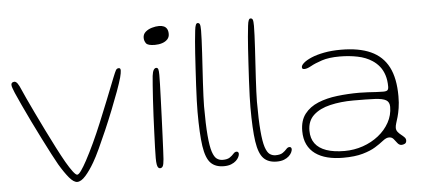

<svg xmlns="http://www.w3.org/2000/svg" viewBox="-47 -731 1903 868"><g transform="rotate(-5 904.0 -297.0)"><path d="M271 37.5Q255 37.5 235 13.8Q215 -10 191.5 -49.5Q182 -66 165 -98.5Q148 -131 127.8 -171.2Q107.5 -211.5 87.2 -253.2Q67 -295 50.5 -330.5Q34 -366 24.5 -388Q19 -401.5 15.8 -410.5Q12.5 -419.5 12.5 -425.5Q12.5 -430.5 14.8 -433.2Q17 -436 20.2 -437.2Q23.5 -438.5 26.5 -438.5Q34 -438.5 41 -429Q48 -419.5 57 -397.5Q61 -388 74.2 -359.2Q87.5 -330.5 106.5 -290.8Q125.5 -251 146.8 -207.8Q168 -164.5 188.5 -124.8Q209 -85 225 -57Q241 -29.5 254 -12.2Q267 5 273.5 5Q280.5 5 292.2 -11.8Q304 -28.5 318 -54.5Q356 -125 395 -219.5Q434 -314 474.5 -417.5Q484.5 -442.5 489 -450.5Q493.5 -458.5 502.5 -458.5Q507 -458.5 508.8 -455.5Q510.5 -452.5 510.5 -447Q510.5 -441.5 509 -433.8Q507.5 -426 505 -416Q498.5 -392.5 484.8 -354.8Q471 -317 453.2 -272.5Q435.5 -228 416.5 -184Q397.5 -140 380.2 -103Q363 -66 350 -44Q329.5 -8.5 309 14.5Q288.5 37.5 271 37.5Z M649 8.5Q645 8.5 641.2 4.8Q637.5 1 635.5 -9.5Q633.5 -20 633.5 -39.5Q633.5 -57.5 634.5 -87.5Q635.5 -117.5 637 -154.2Q638.5 -191 640.2 -229.8Q642 -268.5 644.2 -304.2Q646.5 -340 648.5 -367.8Q650.5 -395.5 652 -410Q654.5 -429.5 659.5 -437.2Q664.5 -445 671 -445Q678 -445 680.2 -437.8Q682.5 -430.5 682.5 -412Q682.5 -400 681.8 -370.5Q681 -341 679.5 -301.8Q678 -262.5 676.5 -220.2Q675 -178 673.2 -139Q671.5 -100 670.2 -71.2Q669 -42.5 668 -31Q666 -6 661.5 1.2Q657 8.5 649 8.5ZM674.5 -549Q642.5 -549 634.5 -560.2Q626.5 -571.5 626.5 -585Q626.5 -601.5 638.5 -612Q650.5 -622.5 667.8 -627.5Q685 -632.5 700.5 -632.5Q712.5 -632.5 721.8 -628.5Q731 -624.5 736 -615.8Q741 -607 741 -593Q741 -578.5 732 -568.8Q723 -559 707.8 -554Q692.5 -549 674.5 -549Z M937.5 24.5Q899 24.5 877.8 2.5Q856.5 -19.5 848.2 -75Q840 -130.5 840 -230.5Q840 -249.5 841 -281Q842 -312.5 844 -350.2Q846 -388 848.2 -425.8Q850.5 -463.5 852.5 -496Q854.5 -528.5 856.5 -549Q859.5 -580.5 861.5 -598.2Q863.5 -616 866.8 -623.2Q870 -630.5 875 -630.5Q882.5 -630.5 885.2 -623.8Q888 -617 888 -595.5Q888 -579 886.8 -552.2Q885.5 -525.5 883.8 -493.2Q882 -461 879.8 -426.8Q877.5 -392.5 875.8 -359.8Q874 -327 872.8 -299.5Q871.5 -272 871.5 -253.5Q871.5 -170.5 875.8 -120.8Q880 -71 888.2 -46Q896.5 -21 908.2 -12.8Q920 -4.5 934.5 -4.5Q956 -4.5 967.2 -12.2Q978.5 -20 985.2 -28Q992 -36 1000 -36Q1004.5 -36 1007 -33Q1009.5 -30 1009.5 -25.5Q1009.5 -19.5 1005.5 -11Q1001.5 -2.5 993 5.5Q984.5 13.5 970.8 19Q957 24.5 937.5 24.5Z M1177.5 24.5Q1139 24.5 1117.8 2.5Q1096.5 -19.5 1088.2 -75Q1080 -130.5 1080 -230.5Q1080 -249.5 1081 -281Q1082 -312.5 1084 -350.2Q1086 -388 1088.2 -425.8Q1090.5 -463.5 1092.5 -496Q1094.5 -528.5 1096.5 -549Q1099.5 -580.5 1101.5 -598.2Q1103.5 -616 1106.8 -623.2Q1110 -630.5 1115 -630.5Q1122.5 -630.5 1125.2 -623.8Q1128 -617 1128 -595.5Q1128 -579 1126.8 -552.2Q1125.5 -525.5 1123.8 -493.2Q1122 -461 1119.8 -426.8Q1117.5 -392.5 1115.8 -359.8Q1114 -327 1112.8 -299.5Q1111.5 -272 1111.5 -253.5Q1111.5 -170.5 1115.8 -120.8Q1120 -71 1128.2 -46Q1136.5 -21 1148.2 -12.8Q1160 -4.5 1174.5 -4.5Q1196 -4.5 1207.2 -12.2Q1218.5 -20 1225.2 -28Q1232 -36 1240 -36Q1244.5 -36 1247 -33Q1249.5 -30 1249.5 -25.5Q1249.5 -19.5 1245.5 -11Q1241.5 -2.5 1233 5.5Q1224.5 13.5 1210.8 19Q1197 24.5 1177.5 24.5Z M1477.5 33.5Q1439 33.5 1407.2 25.5Q1375.5 17.5 1352.2 0.8Q1329 -16 1316.5 -41.8Q1304 -67.5 1304 -103Q1304 -150.5 1326.8 -180Q1349.5 -209.5 1388.2 -225.5Q1427 -241.5 1475.5 -247.2Q1524 -253 1575.5 -253Q1594.5 -253 1614.8 -251.8Q1635 -250.5 1653 -249.5Q1671 -248.5 1684 -248.5Q1698.5 -248.5 1703.5 -253Q1708.5 -257.5 1708.5 -269.5Q1708.5 -298.5 1701.2 -321.2Q1694 -344 1680.5 -361Q1667 -378 1648.5 -390Q1620.5 -408.5 1582.5 -416.2Q1544.5 -424 1501.5 -424Q1452.5 -424 1420.8 -413.5Q1389 -403 1369.8 -392.2Q1350.5 -381.5 1339 -381.5Q1332.5 -381.5 1330 -383.5Q1327.5 -385.5 1327.5 -391Q1327.5 -399.5 1340 -410.2Q1352.5 -421 1376 -431Q1399.5 -441 1433.5 -447.5Q1467.5 -454 1510 -454Q1591.5 -454 1645 -429.8Q1698.5 -405.5 1724.8 -354.5Q1751 -303.5 1751 -222Q1751 -191.5 1747.2 -168.5Q1743.5 -145.5 1738.8 -129Q1734 -112.5 1730.2 -100.8Q1726.5 -89 1726.5 -80.5Q1726.5 -70 1732.8 -62Q1739 -54 1747.5 -47.5Q1756 -41 1762.2 -34.5Q1768.5 -28 1768.5 -20.5Q1768.5 -9 1760.8 -5.2Q1753 -1.5 1746.5 -1.5Q1735.5 -1.5 1728 -11.2Q1720.5 -21 1712.8 -30.5Q1705 -40 1692.5 -40Q1686 -40 1679.2 -37.2Q1672.5 -34.5 1661 -25.5Q1647.5 -14.5 1625.2 -0.8Q1603 13 1567.5 23.2Q1532 33.5 1477.5 33.5ZM1487.5 3.5Q1530.5 3.5 1570.5 -10.2Q1610.5 -24 1641.8 -48.8Q1673 -73.5 1691.2 -106.5Q1709.5 -139.5 1709.5 -177.5Q1709.5 -199 1694.5 -208Q1679.5 -217 1644 -218.8Q1608.5 -220.5 1546 -220.5Q1488.5 -220.5 1440.8 -209.2Q1393 -198 1364.8 -172Q1336.5 -146 1336.5 -101.5Q1336.5 -66.5 1353.8 -43.2Q1371 -20 1404.8 -8.2Q1438.5 3.5 1487.5 3.5Z"/></g></svg>

Font: Gluten Thin
Style: Regular
Weight: 100
Designer: Tyler Finck
Foundry: Etcetera Type Company
Version: Version 1.300